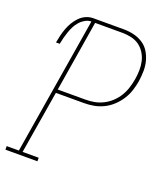

<svg xmlns="http://www.w3.org/2000/svg" viewBox="-154 -827 789 919"><g transform="rotate(20 241.0 -367.5)"><path d="M-18 0V-18H44L159 -717Q143 -717 128 -708.5Q113 -700 101.5 -687Q90 -674 82.5 -659Q75 -644 69.5 -628Q64 -612 60 -596.5Q56 -581 53 -565H34Q37 -583 41.5 -601.5Q46 -620 52.5 -638Q59 -656 69 -673Q79 -690 93 -704.5Q107 -719 125 -727Q143 -735 162 -735H317Q344 -735 369 -729Q394 -723 415 -709.5Q436 -696 449 -675Q462 -654 468.5 -629.5Q475 -605 474.5 -578.5Q474 -552 470 -525Q466 -501 458 -476.5Q450 -452 435.5 -429.5Q421 -407 401 -388.5Q381 -370 357.5 -358.5Q334 -347 309 -342.5Q284 -338 259 -338H116L63 -18H145V0ZM259 -356Q282 -356 304.5 -360Q327 -364 349 -375Q371 -386 389 -403Q407 -420 419.5 -440.5Q432 -461 439 -483.5Q446 -506 450 -528Q454 -552 454.5 -575.5Q455 -599 450 -621Q445 -643 433 -662Q421 -681 404 -693.5Q387 -706 364 -711.5Q341 -717 317 -717H178L119 -356Z"/></g></svg>

Font: Iosevka Curly Slab Thin
Style: Italic
Weight: 100
Italic angle: -9°
Monospace: yes
Designer: Belleve Invis
Foundry: Belleve Invis
Version: Version 22.1.2; ttfautohint (v1.8.4)